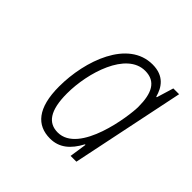

<svg xmlns="http://www.w3.org/2000/svg" viewBox="-98 -808 493 493"><g transform="rotate(45 148.0 -561.5)"><path d="M142 -401C175 -401 198 -420 216 -454H218L211 -407H232L296 -716H275L261 -670H259C252 -696 236 -722 194 -722C105 -722 64 -606 64 -512C64 -434 94 -401 142 -401ZM145 -426C111 -426 91 -451 91 -514C91 -589 124 -697 192 -697C231 -697 245 -668 245 -619C245 -586 223 -426 145 -426Z"/></g></svg>

Font: Noto Sans ExtraCondensed Thin
Style: Italic
Weight: 100
Width: 2
Italic angle: -12°
Designer: Monotype Design Team
Foundry: Monotype Imaging Inc.
Version: Version 2.013